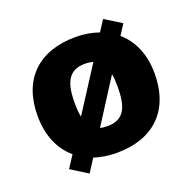

<svg xmlns="http://www.w3.org/2000/svg" viewBox="-118 -718 900 894"><g transform="rotate(-20 332.5 -270.5)"><path d="M622 -278C622 -374 588 -448 532 -496L565 -547L483 -598L448 -544C414 -556 375 -563 334 -563C152 -563 42 -461 42 -278C42 -179 76 -104 134 -55L95 5L178 57L219 -7C253 4 291 10 331 10C512 10 622 -93 622 -278ZM225 -278C225 -379 253 -431 332 -431C347 -431 360 -429 372 -425L231 -206C226 -227 225 -250 225 -278ZM439 -278C439 -176 414 -122 333 -122C319 -122 307 -123 296 -126L434 -342C438 -324 439 -302 439 -278Z"/></g></svg>

Font: Noto Sans Sinhala Black
Style: Regular
Weight: 900
Designer: Jelle Bosma - Monotype Design Team
Foundry: Monotype Imaging Inc.
Version: Version 2.006